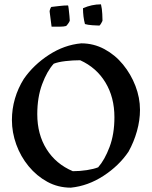

<svg xmlns="http://www.w3.org/2000/svg" viewBox="-20 -854 702 886"><path d="M307 12Q248 12 198.5 -15Q149 -42 112 -87Q75 -132 55 -187.5Q35 -243 35 -300Q35 -351 49 -399Q63 -447 90 -490Q135 -555 206 -601Q277 -647 355 -654Q412 -654 461.5 -627.5Q511 -601 547.5 -556.5Q584 -512 605 -457.5Q626 -403 626 -347Q626 -299 612 -249Q598 -199 573 -154Q529 -89 457.5 -42.5Q386 4 307 12ZM316 -64Q349 -64 381 -69Q413 -74 433 -82Q463 -116 485.5 -175.5Q508 -235 508 -313Q508 -405 466.5 -473.5Q425 -542 350 -576Q316 -576 282 -572Q248 -568 228 -560Q197 -526 174.5 -465.5Q152 -405 152 -327Q152 -234 195 -165.5Q238 -97 316 -64ZM372 -743Q363 -777 363 -816Q403 -834 446 -834Q451 -813 452 -789Q453 -765 453 -759Q453 -757 447 -746.5Q441 -736 438 -736Q429 -736 407 -737.5Q385 -739 372 -743ZM218 -731 209 -801Q209 -806 212 -813.5Q215 -821 217 -822Q226 -823 251 -826Q276 -829 294 -829Q295 -829 297 -813Q299 -797 300.5 -780Q302 -763 302 -759Q301 -754 294.5 -745Q288 -736 285 -734Q274 -731 257.5 -731Q241 -731 218 -731Z"/></svg>

Font: Labrada Medium
Style: Regular
Weight: 500
Designer: Mercedes Jáuregui
Foundry: Omnibus-Type Team
Version: Version 1.000; ttfautohint (v1.8.4.7-5d5b)